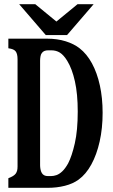

<svg xmlns="http://www.w3.org/2000/svg" viewBox="-20 -899 540 919"><path d="M199.2 -731 71.8 -878.9H148.9L250 -795.9L351.1 -878.9H428.2L300.8 -731ZM205.1 -713.9Q254.4 -713.9 294.2 -701.4Q334 -689 360.8 -668Q395.5 -641.1 420.2 -595.7Q444.8 -550.3 458 -490.2Q471.2 -430.2 471.2 -358.9Q471.2 -284.7 457 -221.7Q442.9 -158.7 417.2 -111.8Q391.6 -64.9 356 -39.1Q329.1 -19.5 290.8 -9.8Q252.4 0 208 0H20V-45.9Q33.7 -51.3 42 -56.4Q50.3 -61.5 55.2 -67.9Q59.6 -74.2 61.8 -82Q64 -89.8 64 -102.1V-615.2Q64 -641.1 55.2 -652.8Q50.3 -659.2 42 -662.6Q33.7 -666 20 -668V-713.9ZM210.9 -658.2Q189 -658.2 180.2 -645Q175.3 -639.2 173.6 -628.2Q171.9 -617.2 171.9 -608.9V-107.9Q171.9 -100.1 173.6 -89.6Q175.3 -79.1 180.2 -70.8Q189 -56.2 209 -56.2H224.1Q236.8 -56.2 250.2 -60.8Q263.7 -65.4 277.8 -78.6Q292 -91.8 306.2 -117.2Q324.2 -151.9 338.1 -213.1Q352.1 -274.4 352.1 -365.2Q352.1 -449.2 338.6 -509.5Q325.2 -569.8 301.8 -607.9Q284.7 -635.7 266.8 -647Q249 -658.2 225.1 -658.2Z"/></svg>

Font: BIZ UDMincho
Style: Bold
Weight: 700
Monospace: yes
Designer: TypeBank Co., Ltd.
Foundry: Morisawa Inc.
Version: Version 1.06